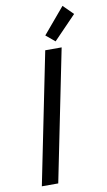

<svg xmlns="http://www.w3.org/2000/svg" viewBox="-102 -987 577 1036"><g transform="rotate(-10 186.5 -469.5)"><path d="M185.5 -719.7H275.4L129.9 0H40ZM199.7 -798.3 318.8 -939.5 373 -885.7 249 -757.3Z"/></g></svg>

Font: Reddit Sans Chocolate
Style: Italic
Weight: 400
Italic angle: -11.25°
Designer: Stephen Hutchings
Version: Version 1.013